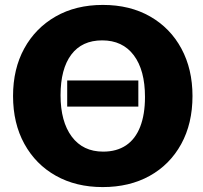

<svg xmlns="http://www.w3.org/2000/svg" viewBox="-20 -740 825 780"><path d="M397 20Q289 20 207 -26Q125 -72 79 -155.5Q33 -239 33 -350Q33 -460 78.5 -543Q124 -626 206 -673Q288 -720 398 -720Q508 -720 590 -673Q672 -626 717 -542.5Q762 -459 762 -350Q762 -238 716 -154.5Q670 -71 588 -25.5Q506 20 397 20ZM399 -124Q454 -124 492 -149.5Q530 -175 549.5 -225Q569 -275 569 -346Q569 -455 523.5 -515.5Q478 -576 395 -576Q313 -576 269.5 -518Q226 -460 226 -353Q226 -246 271.5 -185Q317 -124 399 -124ZM253 -307V-413H542V-307Z"/></svg>

Font: Moderustic ExtraBold
Style: Regular
Weight: 800
Designer: Tural Alisoy
Foundry: TAFT Foundry
Version: Version 2.120